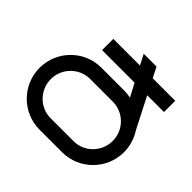

<svg xmlns="http://www.w3.org/2000/svg" viewBox="-190 -1003 1206 1206"><g transform="rotate(45 412.5 -400.0)"><path d="M786 -731H586L551 -800H437L473 -731H236V-631H525L571 -544C552 -548 533 -550 514 -550H310C159 -550 37 -426 37 -275C37 -124 159 -1 310 0H514C665 -1 787 -124 787 -275C787 -330 771 -381 743 -424L637 -631H786ZM687 -275C687 -179 610 -100 514 -100H310C214 -100 137 -179 137 -275C137 -371 214 -449 310 -450H514C610 -449 687 -371 687 -275Z"/></g></svg>

Font: Bruno Ace
Style: Regular
Weight: 400
Designer: Astigmatic (AOETI)
Foundry: Astigmatic (AOETI)
Version: Version 1.000